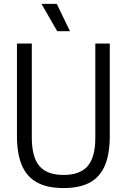

<svg xmlns="http://www.w3.org/2000/svg" viewBox="-20 -966 658 996"><path d="M68 -261V-740H145V-251.5Q145 -151.5 184.2 -105Q223.5 -58.5 310 -58.5Q396 -58.5 435.2 -105Q474.5 -151.5 474.5 -251.5V-740H549.5V-261Q549.5 -167.5 524.2 -107.8Q499 -48 446.2 -19.2Q393.5 9.5 310 9.5Q226 9.5 172.8 -19.2Q119.5 -48 93.8 -107.8Q68 -167.5 68 -261ZM277 -804 195 -946H274.5L343 -804Z"/></svg>

Font: Encode Sans Condensed
Style: Regular
Weight: 400
Width: 3
Designer: Multiple Designers
Foundry: Impallari Type
Version: Version 2.000